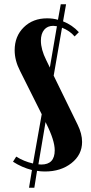

<svg xmlns="http://www.w3.org/2000/svg" viewBox="-20 -795 426 901"><path d="M116.2 85.9 129.9 2.9Q82.5 -9.3 41 -36.1L56.2 -60.1Q91.8 -37.6 134.8 -27.8L175.8 -258.8L74.2 -461.9Q48.8 -511.2 48.8 -559.1Q48.8 -625 91.6 -667Q134.3 -709 201.2 -709Q229.5 -709 252 -702.1L265.1 -774.9H290L275.9 -694.8Q319.3 -677.7 350.1 -644L330.1 -624Q308.1 -650.4 271 -665L231.9 -439.9L344.2 -210Q365.2 -167.5 365.2 -128.9Q365.2 -68.8 315.4 -29.5Q265.6 9.8 190.9 9.8Q171.9 9.8 153.8 6.8L141.1 85.9ZM213.9 -478 247.1 -671.9Q235.4 -673.8 230 -673.8Q202.6 -673.8 187.3 -655.3Q171.9 -636.7 171.9 -604Q171.9 -563 196.8 -513.2ZM236.8 -89.8Q236.8 -136.2 196.8 -215.8L193.8 -222.2L160.2 -23.9Q165 -22.9 173.8 -22.9Q236.8 -22.9 236.8 -89.8Z"/></svg>

Font: Moniqa Black Heading
Style: Regular
Weight: 900
Designer: Rajesh Rajput
Foundry: Rajesh Rajput
Version: Version 1.000